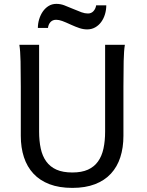

<svg xmlns="http://www.w3.org/2000/svg" viewBox="-20 -940 743 973"><path d="M612.8 -712.9Q607.9 -683.6 606.7 -630.1Q605.5 -576.7 605.5 -500.5V-251.5Q605.5 -191.9 589.8 -143.3Q574.2 -94.7 542.2 -60.1Q510.3 -25.4 461.4 -6.6Q412.6 12.2 346.7 12.2Q279.8 12.2 230.7 -6.6Q181.6 -25.4 149.4 -60.1Q117.2 -94.7 101.3 -143.3Q85.4 -191.9 85.4 -251.5V-500.5Q85.4 -572.8 84.2 -628.2Q83 -683.6 78.1 -712.9H178.2V-273.4Q178.2 -225.6 186.5 -187.3Q194.8 -148.9 214.4 -121.8Q233.9 -94.7 266.1 -80.3Q298.3 -65.9 346.7 -65.9Q394 -65.9 425.8 -80.3Q457.5 -94.7 476.8 -121.8Q496.1 -148.9 504.4 -187.3Q512.7 -225.6 512.7 -273.4V-712.9H612.8ZM171.9 -798.3Q171.9 -820.8 178.5 -842.5Q185.1 -864.3 197 -881.6Q209 -898.9 226.3 -909.7Q243.7 -920.4 265.6 -920.4Q286.1 -920.4 305.2 -913.3Q324.2 -906.2 350.1 -895Q376.5 -883.8 393.3 -877.7Q410.2 -871.6 425.8 -871.6Q442.9 -871.6 453.9 -883.8Q464.8 -896 467.3 -913.1H518.6Q518.6 -889.6 512 -867.7Q505.4 -845.7 492.9 -828.6Q480.5 -811.5 462.4 -801.3Q444.3 -791 421.9 -791Q402.3 -791 382.6 -797.6Q362.8 -804.2 340.3 -814.5Q312 -827.6 295.2 -833.7Q278.3 -839.8 264.6 -839.8Q246.6 -839.8 235.8 -828.1Q225.1 -816.4 223.1 -798.3H171.9Z"/></svg>

Font: Andika DR AuSIL
Style: Regular
Weight: 400
Designer: Annie Olsen & Victor Gaultney
Foundry: SIL International
Version: Version 0.003